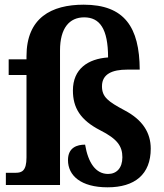

<svg xmlns="http://www.w3.org/2000/svg" viewBox="-20 -789 701 819"><path d="M439 10C555 10 623 -45 623 -155C623 -223 588 -278 512 -318C441 -356 415 -375 415 -421C415 -474 460 -492 522 -492H576C575 -673 511 -769 337 -769C199 -769 93 -713 93 -549V-536H17V-469H93V-117C93 -60 73 -52 47 -52H5V0H236V-574C236 -669 276 -715 339 -715C405 -715 441 -667 441 -544C355 -538 291 -495 291 -403C291 -330 322 -277 408 -233C481 -196 502 -165 502 -118C502 -72 477 -47 441 -47C388 -47 356 -95 343 -172C309 -172 270 -160 270 -106C270 -40 325 10 439 10Z"/></svg>

Font: Noto Serif Tamil SemiCondensed
Style: Bold
Weight: 700
Width: 4
Designer: Indian Type Foundry, Tom Grace, and the Monotype Design Team
Foundry: Monotype Imaging Inc.
Version: Version 2.004